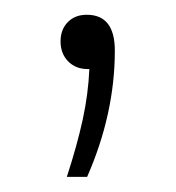

<svg xmlns="http://www.w3.org/2000/svg" viewBox="-20 -88 238 260"><path d="M135.5 -19.5Q135.5 66 98 151.5H70.5Q84.5 108.5 92 74Q99.5 39.5 101 5.5H98.5Q82.5 5.5 72.2 -5Q62 -15.5 62 -32Q62 -48 71.8 -58Q81.5 -68 97.5 -68Q135.5 -68 135.5 -19.5Z"/></svg>

Font: Encode Sans Semi Condensed ExLight
Style: Regular
Weight: 275
Width: 4
Designer: Multiple Designers
Foundry: Impallari Type
Version: Version 2.000